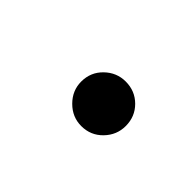

<svg xmlns="http://www.w3.org/2000/svg" viewBox="-26 -199 317 317"><g transform="rotate(45 132.5 -40.0)"><path d="M98 -40Q98 -19 113.5 -3.5Q129 12 150 12Q172 12 187 -3.5Q202 -19 202 -40Q202 -62 187 -77Q172 -92 150 -92Q129 -92 113.5 -77Q98 -62 98 -40Z"/></g></svg>

Font: SpinnyJost Regular
Style: Regular
Weight: 400
Version: Version 3.710